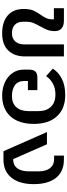

<svg xmlns="http://www.w3.org/2000/svg" viewBox="546 -1146 613 1744"><g transform="rotate(90 852.0 -274.5)"><path d="M283 12Q234 12 193.5 0Q153 -12 123.5 -36.5Q94 -61 78 -97.5Q62 -134 62 -184Q62 -241 77.5 -274.5Q93 -308 113 -335Q131 -360 143.5 -386Q156 -412 156 -439V-458H55V-549H169Q214 -549 238.5 -527.5Q263 -506 263 -469V-462Q263 -429 251.5 -398.5Q240 -368 217 -328Q199 -296 188.5 -269.5Q178 -243 178 -208V-179Q178 -129 206 -103Q234 -77 281 -77Q331 -77 357.5 -107.5Q384 -138 384 -192V-549H493V-196Q493 -99 439 -43.5Q385 12 283 12Z M849 12Q799 12 755.5 -2.5Q712 -17 680.5 -42.5Q649 -68 631 -104Q613 -140 613 -184V-234Q613 -269 629 -288.5Q645 -308 687 -308H799V-222H716V-192Q716 -132 753.5 -104.5Q791 -77 854 -77Q919 -77 954.5 -117Q990 -157 990 -230V-316Q990 -390 950.5 -431Q911 -472 839 -472Q779 -472 736.5 -447Q694 -422 672 -387L604 -448Q633 -496 693 -528.5Q753 -561 844 -561Q968 -561 1037 -485.5Q1106 -410 1106 -275Q1106 -209 1089 -155.5Q1072 -102 1039 -65Q1006 -28 958 -8Q910 12 849 12Z M1180 -395H1291L1426 -88H1429Q1481 -88 1509 -125.5Q1537 -163 1537 -232V-318Q1537 -385 1508 -422.5Q1479 -460 1428 -460H1394V-549H1430Q1539 -549 1596 -477Q1653 -405 1653 -275Q1653 -145 1594.5 -72.5Q1536 0 1431 0H1354Z"/></g></svg>

Font: IBM Plex Sans Thai Medium
Style: Regular
Weight: 500
Designer: Mike Abbink, Paul van der Laan, Pieter van Rosmalen, Ben Mitchell, Mark Frömberg
Foundry: Bold Monday
Version: Version 1.1